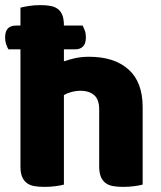

<svg xmlns="http://www.w3.org/2000/svg" viewBox="-20 -723 631 751"><path d="M538 -1Q528 2 506.5 5Q485 8 462 8Q440 8 422.5 5Q405 2 393 -7Q381 -16 374.5 -31.5Q368 -47 368 -72V-294Q368 -335 347.5 -351.5Q327 -368 297 -368Q277 -368 259 -363Q241 -358 230 -351V-1Q220 2 198.5 5Q177 8 154 8Q132 8 114.5 5Q97 2 85 -7Q73 -16 66.5 -31.5Q60 -47 60 -72V-530H13Q8 -538 4 -550Q0 -562 0 -576Q0 -601 11 -612Q22 -623 42 -623H60V-693Q70 -696 92 -699.5Q114 -703 137 -703Q159 -703 176.5 -700Q194 -697 206 -688Q218 -679 224 -663.5Q230 -648 230 -623H303Q307 -616 311.5 -604Q316 -592 316 -578Q316 -553 305 -541.5Q294 -530 274 -530H230V-483Q243 -488 269.5 -494.5Q296 -501 328 -501Q427 -501 482.5 -451.5Q538 -402 538 -304Z"/></svg>

Font: Baloo
Style: Regular
Weight: 400
Designer: Sarang Kulkarni and Ek Type
Foundry: Ek Type
Version: Version 1.100;PS 1.000;hotconv 1.0.88;makeotf.lib2.5.647800;